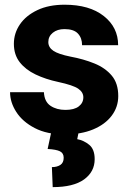

<svg xmlns="http://www.w3.org/2000/svg" viewBox="-20 -558 553 811"><path d="M332 -147Q332 -168.5 310.5 -183.3Q289.1 -198.2 225.6 -211.9Q172.9 -223.1 130.4 -243.4Q87.9 -263.7 63.2 -295.4Q38.6 -327.1 38.6 -373Q38.6 -417.5 64 -454.8Q89.4 -492.2 137.5 -515.1Q185.5 -538.1 252.9 -538.1Q357.9 -538.1 418.5 -490.2Q479 -442.4 479 -367.2H326.7Q326.7 -397.5 309.1 -416.3Q291.5 -435.1 252.4 -435.1Q222.2 -435.1 203.1 -419.7Q184.1 -404.3 184.1 -380.4Q184.1 -357.9 205.3 -343.5Q226.6 -329.1 277.8 -318.8Q333 -308.6 378.7 -290Q424.3 -271.5 451.9 -238.8Q479.5 -206.1 479.5 -152.3Q479.5 -106 451.7 -69.1Q423.8 -32.2 373 -11.2Q322.3 9.8 252.9 9.8Q178.2 9.8 126.7 -17.1Q75.2 -43.9 48.8 -85Q22.5 -126 22.5 -168.5H165.5Q167.5 -128.4 193.4 -111.1Q219.2 -93.8 256.3 -93.8Q293.5 -93.8 312.7 -108.6Q332 -123.5 332 -147ZM196.3 1H312L306.2 29.8Q333.5 34.7 356.7 53.5Q379.9 72.3 379.9 114.3Q379.9 167.5 335 200Q290 232.4 202.6 232.4L199.2 147.9Q220.7 147.9 234.9 138.7Q249 129.4 249 108.4Q249 88.9 233.2 81.1Q217.3 73.2 181.2 71.3Z"/></svg>

Font: Vazirmatn UI FD ExtraBold
Style: Regular
Weight: 800
Designer: Saber Rastikerdar
Foundry: Saber Rastikerdar
Version: Version 33.003